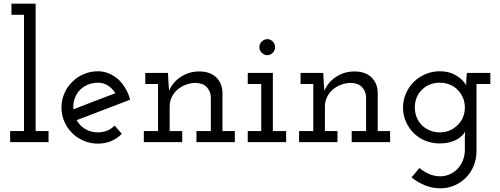

<svg xmlns="http://www.w3.org/2000/svg" viewBox="-20 -770 2711 1040"><path d="M243 0H35V-60H110V-690H42V-750H173V-60H243Z M640 -45Q615 -20 582.5 -6Q550 8 511 8Q470 8 433.5 -7.5Q397 -23 371 -49Q344 -76 328.5 -111.5Q313 -147 313 -188Q313 -228 328.5 -264Q344 -300 371 -326Q397 -353 433.5 -368.5Q470 -384 511 -384Q542 -384 570 -372Q598 -360 621 -340Q643 -319 659.5 -291Q676 -263 685 -230Q612 -202 540 -174.5Q468 -147 395 -119Q412 -89 442 -71Q472 -53 511 -53Q538 -53 561 -62.5Q584 -72 601 -90ZM511 -322Q478 -322 451.5 -309.5Q425 -297 406 -275Q391 -256 383 -231Q375 -206 378 -178Q435 -200 491.5 -222Q548 -244 605 -265Q589 -291 565 -306.5Q541 -322 511 -322Z M967 0H759V-60H836V-315H767V-375H890L891 -353Q892 -332 893 -315.5Q894 -299 896 -278Q916 -326 960.5 -354.5Q1005 -383 1059 -383Q1117 -383 1150 -352Q1183 -321 1185 -271V-60H1252V0H1044V-60H1122V-246Q1120 -276 1100.5 -297.5Q1081 -319 1041 -321Q1013 -321 987.5 -311.5Q962 -302 942 -285Q922 -268 910.5 -244.5Q899 -221 899 -193V-60H967Z M1530 0H1322V-60H1395V-315H1322V-375H1458V-60H1530ZM1470 -514Q1470 -496 1457 -483.5Q1444 -471 1428 -471Q1412 -471 1398.5 -483.5Q1385 -496 1385 -514.5Q1385 -533 1398.5 -545.5Q1412 -558 1428 -558Q1444 -558 1457 -545.5Q1470 -533 1470 -514Z M1808 0H1600V-60H1677V-315H1608V-375H1731L1732 -353Q1733 -332 1734 -315.5Q1735 -299 1737 -278Q1757 -326 1801.5 -354.5Q1846 -383 1900 -383Q1958 -383 1991 -352Q2024 -321 2026 -271V-60H2093V0H1885V-60H1963V-246Q1961 -276 1941.5 -297.5Q1922 -319 1882 -321Q1854 -321 1828.5 -311.5Q1803 -302 1783 -285Q1763 -268 1751.5 -244.5Q1740 -221 1740 -193V-60H1808Z M2209 191 2252 140Q2273 158 2302.5 171.5Q2332 185 2364 185Q2392 185 2416.5 174Q2441 163 2459 144Q2477 125 2487.5 98.5Q2498 72 2498 40V-24Q2498 -30 2498.5 -39.5Q2499 -49 2500 -58Q2495 -47 2483 -35.5Q2471 -24 2456 -15Q2438 -5 2414 1Q2390 7 2362 7Q2320 7 2283.5 -8Q2247 -23 2220.5 -49.5Q2194 -76 2178.5 -111.5Q2163 -147 2163 -187Q2163 -227 2178.5 -263Q2194 -299 2220.5 -325.5Q2247 -352 2283.5 -368Q2320 -384 2362 -384Q2414 -384 2452 -360.5Q2490 -337 2505 -308Q2505 -325 2506 -341Q2507 -357 2509 -375H2636V-315H2561V48Q2561 92 2545.5 129Q2530 166 2503.5 192.5Q2477 219 2441.5 234.5Q2406 250 2366 250Q2319 250 2278.5 232.5Q2238 215 2209 191ZM2362 -322Q2331 -322 2305.5 -311Q2280 -300 2262 -280Q2245 -263 2236 -239Q2227 -215 2227 -188Q2227 -159 2237.5 -133.5Q2248 -108 2267 -90Q2285 -73 2309 -63Q2333 -53 2362 -53Q2392 -53 2417 -64Q2442 -75 2460 -94Q2478 -111 2488 -135.5Q2498 -160 2498 -188Q2498 -219 2486 -244.5Q2474 -270 2454 -288Q2437 -304 2413 -313Q2389 -322 2362 -322Z"/></svg>

Font: Josefin Slab SemiBold
Style: Regular
Weight: 600
Designer: Santiago Orozco
Foundry: Typemade
Version: Version 2.000